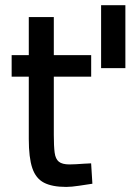

<svg xmlns="http://www.w3.org/2000/svg" viewBox="-20 -714 507 745"><path d="M372.3 -449.7V-693.7H466.5V-449.7ZM236.9 11.3Q182.5 11.3 150.7 -5.1Q118.9 -21.5 105.3 -61.9Q91.7 -102.3 91.7 -174.3V-416.5H25.2V-500H91.7V-647.9H188.8V-500H333.8V-416.5H188.8V-190.3Q188.8 -147.1 192 -122.1Q195.2 -97.2 208.3 -86.6Q221.4 -76 249.4 -76Q259.4 -76 274.7 -76.8Q290 -77.7 305.9 -78.8Q321.8 -79.8 333.6 -80.2L338.5 -1.1Q316.9 2.1 286.9 6.7Q256.9 11.3 236.9 11.3Z"/></svg>

Font: Titillium Web SemiBold
Style: Regular
Weight: 600
Designer: Mohamed Gaber, Accademia di Belle Arti di Urbino
Foundry: Kief Type Foundry, Accademia di Belle Arti di Urbino
Version: Version 3.000; ttfautohint (v1.8.4)